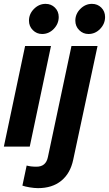

<svg xmlns="http://www.w3.org/2000/svg" viewBox="-22 -759 564 994"><path d="M196 -583Q168 -583 148 -603Q128 -623 128 -652Q128 -687 154 -713Q180 -739 214 -739Q243 -739 262.5 -719.5Q282 -700 282 -671Q282 -636 256.5 -609.5Q231 -583 196 -583ZM-2 0 108 -521H242L132 0ZM436 -583Q408 -583 388 -603Q368 -623 368 -652Q368 -687 394 -713Q420 -739 454 -739Q483 -739 502.5 -719.5Q522 -700 522 -671Q522 -636 496.5 -609.5Q471 -583 436 -583ZM175 215Q156 215 132 211Q108 207 94 202L116 98Q127 101 139 102.5Q151 104 167 104Q216 104 226 54L348 -521H483L357 68Q342 139 295 177Q248 215 175 215Z"/></svg>

Font: Red Hat Display
Style: Bold Italic
Weight: 700
Italic angle: -12°
Designer: Pentagram, MCKL
Foundry: Pentagram, MCKL
Version: Version 1.023; ttfautohint (v1.8.3)